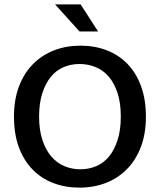

<svg xmlns="http://www.w3.org/2000/svg" viewBox="-20 -849 732 879"><path d="M348 -640Q413 -640 468 -619Q523 -598 563 -557Q603 -516 625.5 -455Q648 -394 648 -315Q648 -237 625 -176.5Q602 -116 561 -74.5Q520 -33 464.5 -11.5Q409 10 344 10Q279 10 224 -11Q169 -32 129 -73Q89 -114 66.5 -174.5Q44 -235 44 -315Q44 -393 67 -453.5Q90 -514 131 -555.5Q172 -597 227.5 -618.5Q283 -640 348 -640ZM159 -315Q159 -254 174 -208.5Q189 -163 214.5 -133Q240 -103 274.5 -88.5Q309 -74 348 -74Q387 -74 421 -88.5Q455 -103 479.5 -133Q504 -163 518.5 -208.5Q533 -254 533 -315Q533 -378 518 -423.5Q503 -469 477.5 -498.5Q452 -528 417.5 -542Q383 -556 344 -556Q305 -556 271 -541.5Q237 -527 212.5 -497Q188 -467 173.5 -421.5Q159 -376 159 -315ZM232 -829H349L429 -705H344Z"/></svg>

Font: Mukta Medium
Style: Regular
Weight: 500
Designer: Girish Dalvi and Yashodeep Gholap
Foundry: Ek Type
Version: Version 2.538;PS 1.002;hotconv 16.6.51;makeotf.lib2.5.65220;